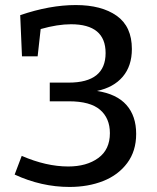

<svg xmlns="http://www.w3.org/2000/svg" viewBox="-20 -730 621 760"><path d="M519 -200Q519 -132 483.5 -84.5Q448 -37 388.5 -13.5Q329 10 255 10Q144 10 38 -39L66 -113Q163 -71 250 -71Q323 -71 369 -104.5Q415 -138 415 -203Q415 -262 376 -295.5Q337 -329 253 -329H177V-403H252Q398 -403 398 -520Q398 -634 261 -634Q208 -634 141 -615L129 -507H67L60 -670Q177 -710 280 -710Q382 -710 442 -667.5Q502 -625 502 -536Q502 -469 466 -426.5Q430 -384 364 -370Q442 -358 480.5 -314.5Q519 -271 519 -200Z"/></svg>

Font: Bitter Pro Medium
Style: Regular
Weight: 500
Designer: Sol Matas, and Bitter project Authors
Foundry: Sol Matas
Version: Version 1.010